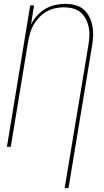

<svg xmlns="http://www.w3.org/2000/svg" viewBox="-20 -763 540 998"><path d="M316 215 439 -525Q443 -549 444.5 -573Q446 -597 441.5 -620Q437 -643 426.5 -663.5Q416 -684 399 -698.5Q382 -713 359.5 -719Q337 -725 312 -725Q290 -725 266.5 -720Q243 -715 222 -703Q201 -691 184 -673Q167 -655 155 -634.5Q143 -614 136.5 -591.5Q130 -569 126 -546L36 0H16L137 -735H157L141 -635Q153 -660 172 -681Q191 -702 215 -716.5Q239 -731 266 -737Q293 -743 318 -743Q345 -743 370.5 -736.5Q396 -730 414.5 -714Q433 -698 444.5 -675Q456 -652 460.5 -627Q465 -602 464 -575.5Q463 -549 458 -522L336 215Z"/></svg>

Font: Iosevka Curly Thin
Style: Italic
Weight: 100
Italic angle: -9°
Monospace: yes
Designer: Belleve Invis
Foundry: Belleve Invis
Version: Version 22.1.2; ttfautohint (v1.8.4)